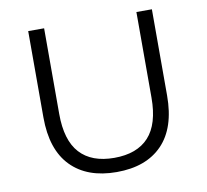

<svg xmlns="http://www.w3.org/2000/svg" viewBox="-78 -787 949 879"><g transform="rotate(-10 396.0 -347.0)"><path d="M108 -299V-700H182V-302Q182 -179 236.5 -119.5Q291 -60 396 -60Q502 -60 556.5 -119.5Q611 -179 611 -302V-700H683V-299Q683 -149 608 -71.5Q533 6 396 6Q259 6 183.5 -71.5Q108 -149 108 -299Z"/></g></svg>

Font: CMG Sans
Style: Regular
Weight: 400
Designer: Julieta Ulanovsky
Foundry: Julieta Ulanovsky
Version: Version 7.200